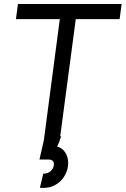

<svg xmlns="http://www.w3.org/2000/svg" viewBox="-20 -706 630 963"><path d="M360 -610 282 -22H287L280 -4L279 1L267 29Q294 37 308 60Q322 83 322 112Q322 142 306 172.5Q290 203 257.5 221.5Q225 240 180 236L197 165Q219 165 233 153.5Q247 142 250 123Q254 94 221 94H178L200 -3L280 -610H60L70 -686H590L580 -610Z"/></svg>

Font: Bellota Text
Style: Bold Italic
Weight: 700
Italic angle: -7.5°
Designer: Kemie Guaida
Foundry: Kemie Guaida
Version: Version 4.001